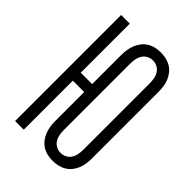

<svg xmlns="http://www.w3.org/2000/svg" viewBox="-221 -838 941 941"><g transform="rotate(45 250.0 -367.5)"><path d="M324 8Q305 8 287 4Q269 0 253.5 -9.5Q238 -19 226.5 -33.5Q215 -48 208 -65Q201 -82 198 -100Q195 -118 195 -137V-340H116V0H56V-735H116V-395H195V-599Q195 -617 198 -635Q201 -653 208 -670Q215 -687 226.5 -701.5Q238 -716 253.5 -725.5Q269 -735 287 -739Q305 -743 324 -743Q342 -743 360 -739Q378 -735 394 -725.5Q410 -716 421.5 -701.5Q433 -687 440 -670Q447 -653 449.5 -635Q452 -617 452 -599V-137Q452 -118 449.5 -100Q447 -82 440 -65Q433 -48 421.5 -33.5Q410 -19 394 -9.5Q378 0 360 4Q342 8 324 8ZM324 -47Q340 -47 354.5 -54.5Q369 -62 377.5 -75.5Q386 -89 389 -105Q392 -121 392 -137V-599Q392 -614 389 -630Q386 -646 377.5 -659.5Q369 -673 354.5 -680.5Q340 -688 324 -688Q308 -688 293.5 -680.5Q279 -673 270.5 -659.5Q262 -646 259 -630Q256 -614 256 -599V-137Q256 -121 259 -105Q262 -89 270.5 -75.5Q279 -62 293.5 -54.5Q308 -47 324 -47Z"/></g></svg>

Font: Iosevka Custom Light
Style: Regular
Weight: 300
Monospace: yes
Designer: Belleve Invis
Foundry: Belleve Invis
Version: Version 27.3.5